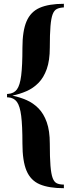

<svg xmlns="http://www.w3.org/2000/svg" viewBox="-20 -802 373 1010"><path d="M316 -782V-763Q294 -762 279.5 -755Q265 -748 257 -727Q249 -706 245.5 -664Q242 -622 242 -551Q242 -484 226 -439Q210 -394 182.5 -366Q155 -338 119.5 -322.5Q84 -307 45 -299Q84 -291 119.5 -275.5Q155 -260 182.5 -232Q210 -204 226 -159Q242 -114 242 -47Q242 27 245.5 70Q249 113 257 134.5Q265 156 279.5 162.5Q294 169 316 169V188Q237 188 189 167.5Q141 147 119.5 96Q98 45 98 -47Q98 -141 91.5 -192.5Q85 -244 69 -266Q53 -288 22 -290H17V-308H22Q53 -310 69 -331.5Q85 -353 91.5 -405Q98 -457 98 -551Q98 -639 119.5 -689.5Q141 -740 189 -761Q237 -782 316 -782Z"/></svg>

Font: Playfair Display
Style: Bold
Weight: 700
Designer: Claus Eggers Sørensen
Foundry: Claus Eggers Sørensen
Version: Version 1.203